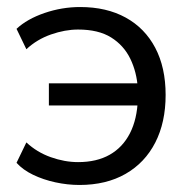

<svg xmlns="http://www.w3.org/2000/svg" viewBox="-20 -517 545 546"><path d="M206 9Q172 9 137.5 1.5Q103 -6 74 -20Q45 -34 27 -54L55 -112Q85 -84 124.5 -70Q164 -56 202 -56Q255 -56 292 -77Q329 -98 349.5 -138Q370 -178 372 -235L381 -217H119V-280H381L372 -265Q369 -312 350.5 -350Q332 -388 296 -410.5Q260 -433 202 -433Q165 -433 125 -419Q85 -405 55 -377L27 -435Q57 -463 106.5 -480Q156 -497 208 -497Q283 -497 337.5 -467Q392 -437 421.5 -381Q451 -325 451 -247Q451 -169 421.5 -111.5Q392 -54 337 -22.5Q282 9 206 9Z"/></svg>

Font: Nunito Sans 11pt
Style: Regular
Weight: 400
Version: Version 3.101;gftools[0.9.27]